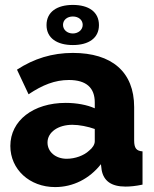

<svg xmlns="http://www.w3.org/2000/svg" viewBox="-20 -750 626 780"><path d="M204 10C276 10 343 -23 390 -83L393 -59C401 -16 431 8 490 8C508 8 531 6 559 0V-135C534 -137 525 -148 525 -180V-315C525 -458 434 -535 276 -535C192 -535 118 -512 49 -467L96 -367C153 -405 203 -425 260 -425C331 -425 365 -393 365 -334V-310C334 -324 291 -332 247 -332C115 -332 22 -260 22 -157C22 -62 100 10 204 10ZM251 -105C206 -105 173 -133 173 -171C173 -213 216 -243 274 -243C302 -243 337 -236 365 -226V-176C365 -163 356 -149 342 -138C321 -118 285 -105 251 -105ZM169 -648C169 -595 212 -567 276 -567C340 -567 382 -595 382 -648C382 -702 340 -730 276 -730C212 -730 169 -702 169 -648ZM276 -683C299 -683 316 -669 316 -649C316 -628 297 -614 276 -614C253 -614 236 -629 236 -649C236 -669 253 -683 276 -683Z"/></svg>

Font: Raleway
Style: ExtraBold
Weight: 800
Designer: Matt McInerney, Pablo Impallari, Rodrigo Fuenzalida
Foundry: Matt McInerney, Pablo Impallari, Rodrigo Fuenzalida
Version: Version 3.000